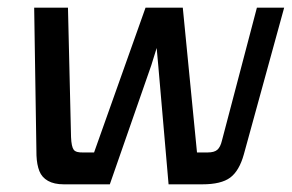

<svg xmlns="http://www.w3.org/2000/svg" viewBox="-20 -480 760 500"><path d="M146 0Q121 0 105 -9Q89 -18 82.5 -34.5Q76 -51 75 -75L69 -460H157L165 -123Q166 -98 172 -90Q178 -82 198 -83H225L359 -460H456L493 -83H521Q538 -83 546 -90Q554 -97 558 -114L649 -460H720L615 -78Q603 -35 579.5 -17.5Q556 0 507 0H419L392 -311L388 -355L374 -310L266 0Z"/></svg>

Font: Genos Medium
Style: Italic
Weight: 500
Italic angle: -8°
Designer: Robert E. Leuschke
Foundry: Robert E. Leuschke
Version: Version 1.010